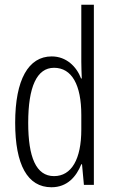

<svg xmlns="http://www.w3.org/2000/svg" viewBox="-20 -780 483 810"><path d="M197 10C264 10 302 -35 323 -87H326L334 0H376V-760H323V-520C323 -498 324 -476 325 -449H322C303 -499 260 -542 198 -542C100 -542 44 -444 44 -262C44 -85 96 10 197 10ZM208 -37C132 -37 99 -117 99 -262C99 -413 135 -494 208 -494C283 -494 323 -422 323 -295V-233C323 -109 282 -37 208 -37Z"/></svg>

Font: Noto Sans Devanagari ExtraCondensed Light
Style: Regular
Weight: 300
Width: 2
Designer: Jelle Bosma - Monotype Design Team
Foundry: Monotype Imaging Inc.
Version: Version 2.004